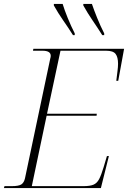

<svg xmlns="http://www.w3.org/2000/svg" viewBox="-30 -964 656 984"><path d="M-10 0 -7 -10H30Q66 -10 79.5 -19Q93 -28 98 -50L228 -666Q230 -671 230 -678Q230 -704 188 -704H139L141 -714H606L576 -550H566Q569 -576 572 -598.5Q575 -621 575 -637Q575 -671 562.5 -687.5Q550 -704 514 -704H280L211 -381H466L465 -371H209L133 -10H397Q431 -10 449 -17.5Q467 -25 478 -46Q489 -67 501 -107L518 -164H528L487 0ZM344 -784Q318 -825 293.5 -860Q269 -895 246 -936V-944H291Q300 -914 317 -872Q334 -830 353 -793V-784ZM494 -784Q468 -825 444 -860Q420 -895 397 -936V-944H441Q451 -914 468 -872Q485 -830 504 -793V-784Z"/></svg>

Font: Noto Serif Display ExtraLight
Style: Italic
Weight: 200
Italic angle: -12°
Designer: Monotype Design Team
Foundry: Monotype Imaging Inc.
Version: Version 2.009